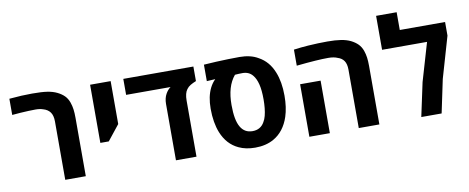

<svg xmlns="http://www.w3.org/2000/svg" viewBox="-66 -1054 3316 1357"><g transform="rotate(-10 1592.5 -375.5)"><path d="M310.5 0V-419.4Q310.5 -461.4 293.5 -485.1Q276.4 -508.8 242.7 -518.1Q231.9 -522 218.5 -523.9Q205.1 -525.9 189.5 -525.9Q167.5 -525.9 139.4 -524.7Q111.3 -523.4 81.1 -521.5Q50.8 -519.5 21 -516.6V-632.8Q68.4 -637.2 109.4 -639.2Q150.4 -641.1 185.1 -641.1Q254.4 -641.1 293.9 -635Q333.5 -628.9 363.3 -614.3Q393.1 -599.6 412.4 -580.3Q431.6 -561 442.4 -530.8Q451.2 -505.4 454.6 -479.7Q458 -454.1 458 -419.4V0Z M600.1 -213.9V-631.3H747.6V-323.2L660.6 -213.9Z M1105 0V-404.8Q1105 -425.3 1109.4 -443.4Q1113.8 -461.4 1121.6 -475.1Q1128.9 -488.3 1137.5 -498.3Q1146 -508.3 1157.2 -516.6H838.4V-631.3H1341.3V-526.9Q1317.9 -517.6 1300.5 -507.3Q1283.2 -497.1 1272.5 -481.9Q1252.4 -456.1 1252.4 -402.3V0Z M1673.3 9.3Q1605.5 9.3 1555.7 -14.6Q1515.6 -33.2 1486.3 -65.4Q1457 -97.7 1438.5 -143.6Q1424.3 -179.2 1417 -222.4Q1409.7 -265.6 1409.7 -315.9Q1409.7 -359.9 1417.2 -396.7Q1424.8 -433.6 1439.7 -463.4Q1454.6 -493.2 1477.1 -515.6L1478 -516.6L1417 -513.2V-631.3Q1462.9 -634.8 1506.6 -636.7Q1550.3 -638.7 1592.3 -639.9Q1634.3 -641.1 1674.3 -641.1Q1712.4 -641.1 1745.8 -633.3Q1779.3 -625.5 1807.1 -608.9Q1842.3 -589.8 1868.4 -559.3Q1894.5 -528.8 1911.1 -486.8Q1925.3 -452.1 1932.6 -409.4Q1939.9 -366.7 1939.9 -316.9Q1939.9 -274.4 1934.6 -237.1Q1929.2 -199.7 1918.9 -168Q1902.3 -117.7 1874 -81.1Q1845.7 -44.4 1806.6 -22.5Q1750.5 9.3 1673.3 9.3ZM1674.3 -108.9Q1703.6 -108.9 1725.1 -121.3Q1746.6 -133.8 1759.8 -157.7Q1771 -175.8 1777.3 -200.4Q1783.7 -225.1 1786.6 -254.6Q1789.6 -284.2 1789.6 -316.4Q1789.6 -383.3 1778.8 -425.8Q1768.1 -468.3 1748 -492.2Q1734.9 -508.8 1716.6 -517.1Q1698.2 -525.4 1675.8 -525.4Q1660.2 -525.4 1647 -524.7Q1633.8 -523.9 1620.6 -522.9Q1589.4 -485.4 1574.5 -434.3Q1559.6 -383.3 1559.6 -315.9Q1559.6 -261.7 1566.9 -222.2Q1574.2 -182.6 1589.4 -157.2Q1603 -133.8 1624.3 -121.3Q1645.5 -108.9 1674.3 -108.9Z M2417 0V-419.4Q2417 -459.5 2401.6 -482.4Q2386.2 -505.4 2355.5 -514.6Q2343.8 -520 2327.4 -522.9Q2311 -525.9 2290.5 -525.9Q2250 -525.9 2196.3 -522.2Q2142.6 -518.6 2062 -510.3V-625.5Q2087.9 -629.4 2113.8 -631.8Q2139.6 -634.3 2166 -636.2Q2202.6 -638.7 2237.3 -639.9Q2272 -641.1 2304.7 -641.1Q2361.8 -641.1 2401.6 -634.8Q2441.4 -628.4 2470.2 -614.3Q2499.5 -599.6 2519 -580.1Q2538.6 -560.5 2549.3 -530.8Q2558.1 -505.4 2561.5 -479.7Q2564.9 -454.1 2564.9 -419.4V0ZM2062.5 0V-377H2209.5V0Z M2865.7 0 2917.5 -241.7 2998 -516.1H2675.3V-759.8H2822.8V-632.3H3147.9V-534.7L3062 -238.8L3011.7 0Z"/></g></svg>

Font: Wonky
Style: Regular
Weight: 400
Designer: Monotype Design Team
Foundry: Monotype Imaging Inc.
Version: Version 3.000